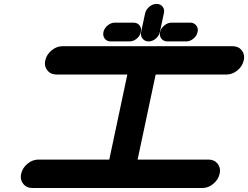

<svg xmlns="http://www.w3.org/2000/svg" viewBox="-20 -940 1241 960"><path d="M1022.5 -142.1Q1051.8 -142.1 1067.9 -121.6Q1080.1 -106.4 1080.1 -86.9Q1080.1 -79.6 1078.1 -71.3Q1071.8 -42 1046.6 -21Q1021.5 0 992.2 0H141.6Q112.3 0 96.2 -21Q84 -36.1 84 -55.7Q84 -63 85.9 -71.3Q92.3 -100.6 117.4 -121.3Q142.6 -142.1 171.9 -142.1H526.4L616.7 -567.4H262.2Q232.9 -567.4 216.8 -588.4Q204.6 -603 204.6 -622.6Q204.6 -629.9 206.5 -638.2Q212.9 -667.5 238 -688.2Q263.2 -709 292.5 -709H1143.1Q1172.4 -709 1188.5 -688.5Q1200.7 -673.3 1200.7 -653.8Q1200.7 -646.5 1198.7 -638.2Q1192.4 -608.9 1167.2 -588.1Q1142.1 -567.4 1112.8 -567.4H758.3L668 -142.1ZM779.3 -779.8Q775.4 -760.7 758.8 -746.8Q742.2 -732.9 722.7 -732.9Q703.6 -732.9 692.9 -747.1Q684.6 -757.3 684.6 -770.5Q684.6 -774.9 685.5 -779.8L705.6 -873.5Q710 -892.6 726.8 -906.5Q743.7 -920.4 762.7 -920.4Q782.2 -920.4 793 -906.7Q800.8 -896.5 800.8 -884.3Q800.8 -878.9 799.3 -873.5ZM817.4 -732.9Q798.3 -732.9 787.1 -746.6Q779.3 -756.8 779.3 -770Q779.3 -774.4 780.3 -779.8Q784.7 -798.8 801.5 -812.7Q818.4 -826.7 837.4 -826.7H931.2Q950.2 -826.7 960.9 -813Q969.2 -802.7 969.2 -790Q969.2 -785.2 967.8 -779.8Q963.9 -760.3 947 -746.6Q930.2 -732.9 911.1 -732.9ZM534.2 -732.9Q514.6 -732.9 503.9 -746.6Q496.1 -756.8 496.1 -770Q496.1 -774.4 497.1 -779.8Q501.5 -798.8 518.1 -812.7Q534.7 -826.7 554.2 -826.7H647.5Q667 -826.7 677.7 -813Q685.5 -802.7 685.5 -790.5Q685.5 -785.2 684.1 -779.8Q680.2 -760.3 663.6 -746.6Q647 -732.9 627.4 -732.9Z"/></svg>

Font: Robtronika
Style: Italic
Weight: 400
Italic angle: -12°
Designer: GGBot
Version: 1.00